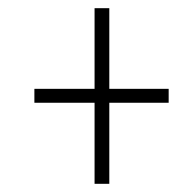

<svg xmlns="http://www.w3.org/2000/svg" viewBox="-20 -592 465 469"><path d="M211 -143V-341H64V-375H211V-572H247V-375H392V-341H247V-143Z"/></svg>

Font: Noto Serif Tamil ExtraCondensed ExtraLight
Style: Italic
Weight: 200
Width: 2
Italic angle: -12°
Designer: Indian Type Foundry, Tom Grace, and the Monotype Design Team
Foundry: Monotype Imaging Inc.
Version: Version 2.003; ttfautohint (v1.8.4.7-5d5b)